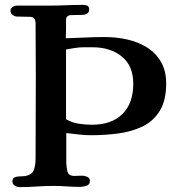

<svg xmlns="http://www.w3.org/2000/svg" viewBox="-20 -765 782 788"><path d="M527 -421Q527 -495 480 -533Q433 -571 360 -571H324Q305 -571 287 -568Q269 -565 251 -562V-276Q274 -262 302 -257.5Q330 -253 356 -253Q439 -253 483 -297.5Q527 -342 527 -421ZM662 -422Q662 -353 636 -310.5Q610 -268 566 -246.5Q522 -225 467 -217.5Q412 -210 354 -210Q329 -210 303.5 -213Q278 -216 252 -219V-100Q252 -82 256.5 -62.5Q261 -43 285 -43Q293 -43 301.5 -43.5Q310 -44 318 -44Q328 -44 338.5 -39Q349 -34 349 -23Q349 -7 335 -2.5Q321 2 308 2Q281 2 253.5 0Q226 -2 199 -2Q165 -2 130 0.5Q95 3 60 3Q50 3 40.5 -3Q31 -9 31 -20Q31 -33 40 -37Q49 -41 60.5 -41Q72 -41 80 -42Q112 -47 119 -67.5Q126 -88 126 -114Q126 -197 126.5 -280.5Q127 -364 127 -447Q127 -502 126.5 -557.5Q126 -613 126 -668Q126 -681 121 -688.5Q116 -696 102 -696Q89 -696 76.5 -696.5Q64 -697 51 -697Q41 -697 32 -703.5Q23 -710 23 -721Q23 -731 32 -736.5Q41 -742 50 -742H182Q217 -742 251.5 -743.5Q286 -745 320 -745Q331 -745 338.5 -741.5Q346 -738 346 -725Q346 -714 337 -709Q328 -704 318 -704Q307 -704 295.5 -703.5Q284 -703 273 -703Q251 -703 251 -682Q251 -663 251 -644.5Q251 -626 250 -608Q290 -609 330 -611Q370 -613 410 -613Q457 -613 502 -603Q547 -593 583 -570.5Q619 -548 640.5 -511.5Q662 -475 662 -422Z"/></svg>

Font: Kaisei Tokumin ExtraBold
Style: Regular
Weight: 800
Designer: Font-Kai, 金井和夫
Foundry: KAZUO KANAI
Version: Version 5.003